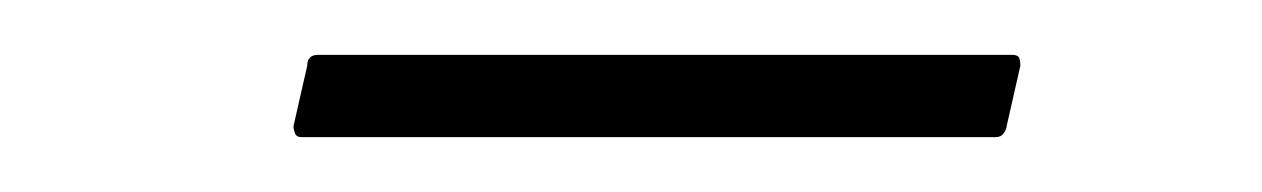

<svg xmlns="http://www.w3.org/2000/svg" viewBox="-20 -315 460 70"><path d="M90 -265Q88 -265 87.5 -266.5Q87 -268 87 -269L92 -291Q92 -293 93 -294Q94 -295 96 -295H349Q351 -295 351.5 -294Q352 -293 352 -291L347 -269Q347 -268 346 -266.5Q345 -265 343 -265Z"/></svg>

Font: Glory Thin
Style: Italic
Weight: 100
Italic angle: -12°
Designer: Robert Leuschke
Foundry: Robert Leuschke
Version: Version 1.011